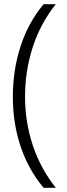

<svg xmlns="http://www.w3.org/2000/svg" viewBox="-20 -734 318 912"><path d="M41 -274Q41 -402 78 -515Q115 -628 187 -714H245Q172 -623 135.5 -510Q99 -397 99 -275Q99 -155 135.5 -44.5Q172 66 245 158H187Q115 72 78 -38Q41 -148 41 -274Z"/></svg>

Font: Noto Sans Arabic Light
Style: Regular
Weight: 300
Designer: Monotype Design Team, Nadine Chahine, Nizar Qandah and Khaled Hosny
Foundry: Monotype Imaging Inc.
Version: Version 2.012; ttfautohint (v1.8.4.7-5d5b)